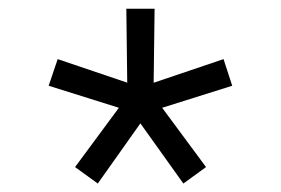

<svg xmlns="http://www.w3.org/2000/svg" viewBox="-20 -702 646 442"><path d="M92 -504.6 253.7 -453.9 152.8 -317.4 205.1 -279.5 303.2 -418 402.1 -279.5 454.3 -317.4 353.3 -453.9 514.6 -504.6 494.6 -565.9 333.7 -511.5 335.9 -681.9H270.8L272.9 -511.7L112.8 -565.9Z"/></svg>

Font: Estedad-FD-VF Thin
Style: Regular
Weight: 100
Designer: Amin Abedi
Version: Version 5.0